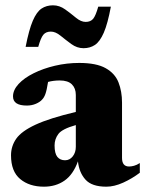

<svg xmlns="http://www.w3.org/2000/svg" viewBox="-20 -688 546 723"><path d="M506.5 -37.5Q477.5 -15.5 443.8 -0.2Q410 15 380.5 15Q326 15 302 -11.5Q278 -38 273.5 -80.5Q255.5 -30.5 222.8 -7.8Q190 15 145.5 15Q90.5 15 56 -13.8Q21.5 -42.5 21.5 -103Q21.5 -137.5 41.2 -165.8Q61 -194 113.8 -218.5Q166.5 -243 265.5 -266.5V-330.5Q265.5 -355.5 250.8 -370.2Q236 -385 205 -385Q181.5 -385 161 -379.5Q156 -348 151 -334.2Q146 -320.5 139 -313.5Q131 -304 115.2 -297.2Q99.5 -290.5 81 -290.5Q29 -290.5 29 -325Q29 -349 50 -371.8Q71 -394.5 106.8 -412.2Q142.5 -430 187 -440.5Q231.5 -451 278.5 -451Q343 -451 378 -431.2Q413 -411.5 426.2 -377.8Q439.5 -344 439.5 -301.5V-93.5Q439.5 -61 466 -61Q474.5 -61 484.8 -63.8Q495 -66.5 506.5 -74ZM185.5 -140.5Q185.5 -110 196 -97.2Q206.5 -84.5 225 -84.5Q242.5 -84.5 254 -99.2Q265.5 -114 265.5 -135V-217Q214 -202.5 199.8 -183.5Q185.5 -164.5 185.5 -140.5ZM397.5 -663Q385.5 -598.5 370.8 -564.8Q356 -531 337.5 -518.8Q319 -506.5 294.5 -506.5Q270 -506.5 248.5 -522.2Q227 -538 208 -553.5Q189 -569 171.5 -569Q153 -569 143.2 -557.2Q133.5 -545.5 124 -511.5H76.5Q89 -576 103.5 -609.8Q118 -643.5 136.5 -655.8Q155 -668 179.5 -668Q204 -668 225.5 -652.5Q247 -637 266 -621.2Q285 -605.5 302.5 -605.5Q321 -605.5 330.8 -617.2Q340.5 -629 350 -663Z"/></svg>

Font: Newsreader 16pt ExtraBold
Style: Regular
Weight: 800
Designer: Hugues Gentile
Foundry: Production Type
Version: Version 1.003; ttfautohint (v1.8.3)